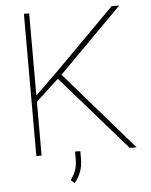

<svg xmlns="http://www.w3.org/2000/svg" viewBox="-58 -759 751 956"><g transform="rotate(-5 317.5 -280.5)"><path d="M564.5 0 237.8 -374 124 -269V0H97.7V-710.9H124V-300.3L240.2 -413.6L536.1 -710.9H574.2L257.8 -392.6L598.6 0ZM317.9 -5.4V32.2Q317.9 70.8 306.2 100.1Q294.4 129.4 275.9 150.4L257.8 134.8Q274.9 110.4 283.2 87.6Q291.5 64.9 291.5 33.2V-5.4Z"/></g></svg>

Font: Vazirmatn UI FD Thin
Style: Regular
Weight: 100
Designer: Saber Rastikerdar
Foundry: Saber Rastikerdar
Version: Version 33.003